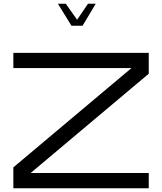

<svg xmlns="http://www.w3.org/2000/svg" viewBox="-20 -1001 861 1021"><path d="M51 -639V-720H771V-609L143 -81H771V0H51V-111L679 -639ZM288 -981H330L390 -896L448 -981H489L419 -864H360Z"/></svg>

Font: Orbitron
Style: Regular
Weight: 400
Designer: Matt McInerney
Foundry: Matt McInerney
Version: 1.000